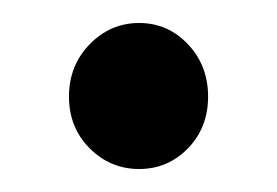

<svg xmlns="http://www.w3.org/2000/svg" viewBox="-20 -344 241 167"><path d="M143.5 -215Q126 -197 101 -197Q76 -197 58 -215Q40 -233 40 -260Q40 -287 58 -305.5Q76 -324 101 -324Q126 -324 143.5 -305.5Q161 -287 161 -260Q161 -233 143.5 -215Z"/></svg>

Font: Overlock
Style: Regular
Weight: 400
Designer: Dario Muhafara
Foundry: Dario Manuel Muhafara
Version: Version 1.001